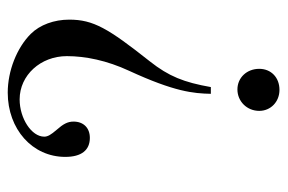

<svg xmlns="http://www.w3.org/2000/svg" viewBox="-140 -366 725 484"><g transform="rotate(90 222.0 -124.5)"><path d="M260 -416C260 -445 237 -467 207 -467C176 -467 154 -446 154 -416C154 -385 176 -361 206 -361C236 -361 260 -385 260 -416ZM200 -294C188 -226 173 -188 135 -140C52 -35 30 2 30 63C30 101 43 137 66 160C101 195 159 218 214 218C306 218 376 156 376 73C376 32 359 11 328 11C303 11 287 27 287 52C287 67 293 78 308 95C320 109 325 117 325 126C325 158 279 188 231 188C170 188 122 135 122 69C122 22 133 -32 159 -88C212 -203 216 -250 217 -294Z"/></g></svg>

Font: XITS Math
Style: Regular
Weight: 400
Designer: MicroPress Inc., with final additions and corrections provided by Coen Hoffman, Elsevier (retired)
Version: Version 1.108